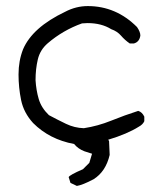

<svg xmlns="http://www.w3.org/2000/svg" viewBox="-20 -498 535 632"><path d="M233 114 212 104 206 85Q209 78 253 59L274 38L283 8L258 0Q237 -8 224 -24Q143 -39 89 -93Q58 -127 49.5 -168.5Q41 -210 41 -253Q41 -298 56 -336Q87 -408 194 -459Q230 -478 269 -478Q362 -478 431 -409Q442 -393 442 -381Q439 -360 421 -355H407Q391 -366 378.5 -380.5Q366 -395 346 -402Q314 -422 268 -422L250 -421Q219 -410 190.5 -393.5Q162 -377 137 -355.5Q112 -334 104.5 -302.5Q97 -271 97 -234Q99 -201 107.5 -172Q116 -143 141 -119Q169 -104 197 -90.5Q225 -77 256 -76Q302 -83 346.5 -101Q391 -119 435 -133Q448 -129 455 -114V-99Q450 -88 437 -81Q399 -57 336 -38L339 -34L341 12Q328 67 288 92Q252 111 233 114Z"/></svg>

Font: Yozai
Style: Regular
Weight: 400
Designer: LXGW / Y.OzVox
Foundry: LXGW / Y.OzVox
Version: Version 0.861;October 22, 2024